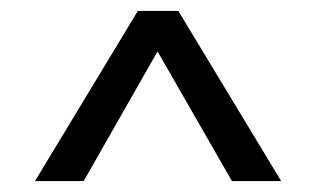

<svg xmlns="http://www.w3.org/2000/svg" viewBox="-20 -858 578 351"><path d="M494 -527H404L268 -764L133 -527H44L232 -838H306Z"/></svg>

Font: FiraSans
Style: Regular
Weight: 350
Designer: Carrois Corporate & Edenspiekermann AG
Foundry: Carrois Corporate GbR & Edenspiekermann AG
Version: Version 3.106;PS 003.106;hotconv 1.0.70;makeotf.lib2.5.58329